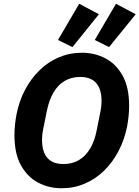

<svg xmlns="http://www.w3.org/2000/svg" viewBox="-20 -991 743 1023"><path d="M308 12Q241 12 184 -17.5Q127 -47 92 -109.5Q57 -172 57 -271Q57 -300 60 -327.5Q63 -355 68 -382Q82 -453 113.5 -512.5Q145 -572 190.5 -616.5Q236 -661 293.5 -685.5Q351 -710 417 -710Q484 -710 541 -680.5Q598 -651 633 -588.5Q668 -526 668 -427Q668 -399 665 -371Q662 -343 657 -316Q643 -246 611.5 -186Q580 -126 534.5 -81.5Q489 -37 431.5 -12.5Q374 12 308 12ZM318 -117Q365 -117 400.5 -138Q436 -159 460 -199Q484 -239 495 -296L516 -401Q519 -416 520 -429.5Q521 -443 521 -453Q521 -516 492.5 -548.5Q464 -581 407 -581Q361 -581 325 -560Q289 -539 265.5 -499Q242 -459 230 -402L209 -297Q206 -282 205 -269Q204 -256 204 -245Q204 -182 232.5 -149.5Q261 -117 318 -117ZM507 -915 366 -740 289 -778 402 -971ZM703 -915 561 -740 485 -778 598 -971Z"/></svg>

Font: IBM Plex Sans
Style: Bold Italic
Weight: 700
Italic angle: -11.31°
Designer: Mike Abbink, Paul van der Laan, Pieter van Rosmalen
Foundry: Bold Monday
Version: Version 3.201